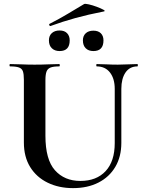

<svg xmlns="http://www.w3.org/2000/svg" viewBox="-20 -955 743 989"><path d="M571 -497Q571 -550 546.5 -581.5Q522 -613 478 -613Q476 -613 476 -619Q476 -625 478 -625Q503 -625 529.5 -623.5Q556 -622 587 -622Q614 -622 640 -623.5Q666 -625 688 -625Q690 -625 690 -619Q690 -613 688 -613Q648 -613 626.5 -581.5Q605 -550 605 -497V-219Q605 -148 574 -95.5Q543 -43 487 -14.5Q431 14 356 14Q283 14 225.5 -14Q168 -42 135.5 -94.5Q103 -147 103 -221V-544Q103 -573 98 -587.5Q93 -602 77.5 -607.5Q62 -613 32 -613Q29 -613 29 -619Q29 -625 32 -625Q58 -625 90 -623.5Q122 -622 158 -622Q196 -622 228 -623.5Q260 -625 285 -625Q288 -625 288 -619Q288 -613 285 -613Q255 -613 240 -607Q225 -601 219.5 -586Q214 -571 214 -542V-256Q214 -133 263 -78Q312 -23 394 -23Q477 -23 524 -73.5Q571 -124 571 -218ZM240 -821Q236 -820 234 -825.5Q232 -831 235 -832Q286 -858 328.5 -883.5Q371 -909 413 -934Q418 -937 437.5 -932.5Q457 -928 478.5 -920Q500 -912 512.5 -905Q525 -898 515 -896Q433 -880 368 -862Q303 -844 240 -821ZM287 -692Q262 -692 247 -706.5Q232 -721 232 -747Q232 -771 247 -784.5Q262 -798 287 -798Q312 -798 325.5 -784Q339 -770 339 -747Q339 -692 287 -692ZM461 -692Q436 -692 421.5 -706.5Q407 -721 407 -747Q407 -770 421.5 -783.5Q436 -797 461 -797Q486 -797 499.5 -783.5Q513 -770 513 -747Q513 -692 461 -692Z"/></svg>

Font: Cormorant Light
Style: Bold
Weight: 700
Version: Version 4.000